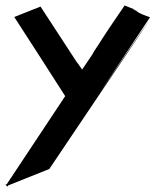

<svg xmlns="http://www.w3.org/2000/svg" viewBox="-55 -653 571 701"><path d="M305 -308 492 -589C501 -589 467 -596 443 -612C440 -614 448 -611 451 -610C432 -618 431 -619 439 -616L430 -620L435 -619L400 -633C295 -480 328 -524 288 -465C276 -445 302 -483 245 -399C241 -404 226 -427 226 -425C226 -425 223 -429 93 -629L-3 -591C15 -564 159 -340 183 -302L-30 19L-34 21L-35 22L-30 26L-27 28L-25 24L125 -36C183 -123 496 -587 496 -587C452 -525 368 -401 305 -308Z"/></svg>

Font: HIVNotRetro
Style: Regular
Weight: 400
Designer: Feorag
Foundry: Feorag
Version: Version 1.000;PS 001.000;hotconv 1.0.88;makeotf.lib2.5.64775